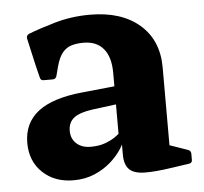

<svg xmlns="http://www.w3.org/2000/svg" viewBox="-43 -554 652 613"><g transform="rotate(-5 282.5 -248.0)"><path d="M169.6 12.7Q108.4 12.7 70.2 -23.8Q31.9 -60.2 31.9 -118.8Q31.9 -182.5 78.7 -218.9Q125.6 -255.2 221.3 -264.4L343.3 -276.8L340.1 -218.9L248.1 -207Q207.4 -201.5 188.9 -187.1Q170.3 -172.6 170.3 -145.6Q170.3 -120 187.4 -104.6Q204.5 -89.1 232.7 -89.1Q260.1 -89.1 280 -96.6Q299.8 -104.1 312.8 -113.4Q325.7 -122.6 330.8 -128.3L342.8 -115.9Q339.2 -97 325.5 -75Q311.7 -53.1 289.2 -33Q266.6 -12.9 236.2 -0.1Q205.9 12.7 169.6 12.7ZM324.7 -318Q324.7 -368.8 302.4 -395.4Q280.2 -422.1 238.3 -422.1Q218.2 -422.1 201.3 -417.5Q184.4 -412.9 171.6 -398.2Q158.9 -383.4 150.7 -352.8L143.1 -323.6Q140.1 -314 130.6 -314H101.4Q91.4 -314 89.8 -324Q81.4 -356.7 74.2 -389.2Q66.9 -421.7 60.2 -451.6Q58.8 -460.2 67.2 -465.2Q100.2 -478.4 153.5 -493.9Q206.8 -509.4 266.5 -509.4Q367 -509.4 425.3 -459.1Q483.5 -408.8 483.5 -321.4V-162H324.7ZM483.5 -162V-43.8L463.9 -78.9L541.7 -51.9Q550.7 -48.3 550.7 -38.7V-19.1Q550.7 -9.5 540.7 -7.9L486.6 0Q429.2 8.7 395.5 7.8Q361.8 6.9 347.2 -8.4Q332.6 -23.6 332.6 -55.6V-101.9L324.7 -109.9V-162Z"/></g></svg>

Font: Hahmlet
Style: Regular
Weight: 400
Designer: Minjoo Ham & Mark Frömberg
Foundry: hypertype
Version: Version 1.002